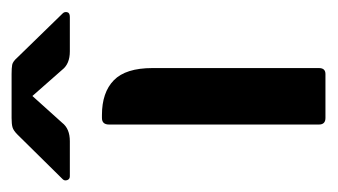

<svg xmlns="http://www.w3.org/2000/svg" viewBox="-190 -426 568 323"><g transform="rotate(-90 93.5 -264.0)"><path d="M94 -493 49 -443Q39 -430 18 -430H-41Q-46 -430 -47.5 -434.5Q-49 -439 -46 -442L29 -518Q36 -525 41.5 -526.5Q47 -528 57 -528H131Q141 -528 146.5 -527Q152 -526 159 -518L233 -442Q236 -439 235 -434.5Q234 -430 227 -430H169Q148 -430 138 -443ZM57 0Q46 0 46 -11V-364Q46 -376 57 -376H62Q100 -376 120.5 -356Q141 -336 141 -291V-11Q141 0 131 0Z"/></g></svg>

Font: Zain
Style: Bold
Weight: 700
Designer: Zain,Boutros
Foundry: Mobile Telecommunications Company (Zain), 2024
Version: Version 1.50; ttfautohint (v1.8.4)